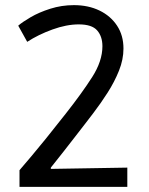

<svg xmlns="http://www.w3.org/2000/svg" viewBox="-20 -728 580 748"><path d="M56 0V-65Q56 -65 102 -119Q148 -173 236 -285Q299 -365 339 -427.5Q379 -490 379 -548Q379 -586 358.5 -609.5Q338 -633 287 -633Q239 -633 184 -613Q129 -593 86 -565L51 -628Q67 -642 99.5 -661Q132 -680 176 -694Q220 -708 268 -708Q324 -708 367.5 -687Q411 -666 436 -628Q461 -590 461 -539Q461 -496 443.5 -452.5Q426 -409 399.5 -367.5Q373 -326 344 -288Q333 -273 313 -247.5Q293 -222 270 -192Q247 -162 226 -135.5Q205 -109 191.5 -92Q178 -75 178 -75V-70L476 -75V0Z"/></svg>

Font: Ruda
Style: Regular
Weight: 400
Designer: Mariela Monsalve and Angelina Sanchez
Foundry: Mariela Monsalve and Angelina Sanchez
Version: Version 2.000